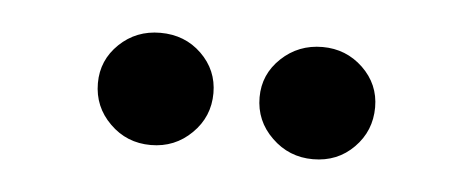

<svg xmlns="http://www.w3.org/2000/svg" viewBox="-26 -606 478 194"><g transform="rotate(5 213.0 -509.0)"><path d="M72.3 -509.8Q72.3 -533.2 89.4 -549.6Q106.4 -565.9 130.9 -565.9Q155.8 -565.9 172.6 -549.6Q189.5 -533.2 189.5 -509.8Q189.5 -485.8 172.4 -469Q155.3 -452.1 130.9 -452.1Q106.4 -452.1 89.4 -469Q72.3 -485.8 72.3 -509.8ZM236.3 -509.8Q236.3 -533.2 253.7 -549.6Q271 -565.9 295.4 -565.9Q319.3 -565.9 336.4 -549.6Q353.5 -533.2 353.5 -509.8Q353.5 -485.8 336.9 -469Q320.3 -452.1 295.4 -452.1Q271 -452.1 253.7 -469Q236.3 -485.8 236.3 -509.8Z"/></g></svg>

Font: Amiri Typewriter
Style: Bold
Weight: 700
Monospace: yes
Designer: Khaled Hosny
Version: Version 1.1